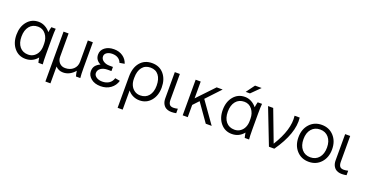

<svg xmlns="http://www.w3.org/2000/svg" viewBox="-34 -1513 4862 2532"><g transform="rotate(20 2397.0 -247.5)"><path d="M40 -249Q40 -363.8 101.1 -436.8Q162.1 -509.8 258.8 -509.8Q307.6 -509.8 350.3 -486.6Q393.1 -463.4 423.8 -424.8Q428.7 -461.9 439 -500H500Q495.1 -455.1 495.1 -359.9V-140.1Q495.1 -44.9 500 0H439Q430.7 -28.8 424.8 -69.8Q360.4 9.8 258.8 9.8Q162.1 9.8 101.1 -62.7Q40 -135.3 40 -249ZM423.8 -231V-264.2Q423.8 -339.8 382.1 -393.3Q340.3 -446.8 272.9 -446.8Q197.3 -446.8 154.1 -393.6Q110.8 -340.3 110.8 -249Q110.8 -159.2 154.1 -107.2Q197.3 -55.2 272.9 -55.2Q319.8 -55.2 354.7 -80.3Q389.6 -105.5 406.7 -144.8Q423.8 -184.1 423.8 -231Z M609.9 200.2V-500H680.7V-173.8Q680.7 -121.6 711.9 -88.4Q743.2 -55.2 792.5 -55.2Q862.3 -55.2 906.5 -95.9Q950.7 -136.7 950.7 -201.2V-500H1021.5V-140.1Q1021.5 -49.8 1026.9 0H965.8Q954.6 -40 950.7 -75.2Q919.9 -36.6 877.4 -13.9Q835 8.8 786.6 8.8Q722.7 8.8 680.7 -36.1V200.2Z M1381.3 -227.1H1331.5Q1270.5 -227.1 1233.6 -201.2Q1196.8 -175.3 1196.8 -133.8Q1196.8 -101.1 1229.5 -78.1Q1262.2 -55.2 1312.5 -55.2Q1369.6 -55.2 1408 -81.3Q1446.3 -107.4 1460.4 -155.8L1529.8 -144Q1509.3 -73.7 1451.7 -32Q1394 9.8 1312.5 9.8Q1229 9.8 1177.7 -32.5Q1126.5 -74.7 1126.5 -133.8Q1126.5 -181.2 1149.9 -210.4Q1173.3 -239.7 1216.3 -258.8Q1140.6 -294.9 1140.6 -373Q1140.6 -433.1 1189.9 -471.4Q1239.3 -509.8 1317.4 -509.8Q1389.6 -509.8 1441.7 -473.6Q1493.7 -437.5 1512.7 -377L1443.4 -365.2Q1430.7 -402.8 1397.5 -423.8Q1364.3 -444.8 1317.4 -444.8Q1270 -444.8 1240.2 -424.8Q1210.4 -404.8 1210.4 -373Q1210.4 -334 1245.8 -309.6Q1281.2 -285.2 1331.5 -285.2H1381.3Z M1694.3 -249V-231Q1694.3 -184.1 1711.4 -144.8Q1728.5 -105.5 1763.7 -80.3Q1798.8 -55.2 1845.7 -55.2Q1921.4 -55.2 1964.4 -107.2Q2007.3 -159.2 2007.3 -249Q2007.3 -341.3 1966.8 -394Q1926.3 -446.8 1851.6 -446.8Q1776.9 -446.8 1735.6 -393.8Q1694.3 -340.8 1694.3 -249ZM1851.6 -509.8Q1956.1 -509.8 2017.3 -437.5Q2078.6 -365.2 2078.6 -249Q2078.6 -135.3 2017.3 -62.7Q1956.1 9.8 1859.4 9.8Q1810.1 9.8 1767.1 -10.5Q1724.1 -30.8 1694.3 -68.8V200.2H1623.5V-237.8Q1623.5 -363.3 1684.8 -436.5Q1746.1 -509.8 1851.6 -509.8Z M2171.4 -131.8V-500H2242.2V-136.2Q2242.2 -97.7 2257.3 -74.7Q2272.5 -51.8 2314 -51.8Q2340.3 -51.8 2374 -60.1V2.9Q2340.3 9.8 2308.1 9.8Q2278.8 9.8 2255.1 2Q2231.4 -5.9 2216.1 -19.3Q2200.7 -32.7 2190.4 -51Q2180.2 -69.3 2175.8 -89.4Q2171.4 -109.4 2171.4 -131.8Z M2463.9 0V-500H2534.7V-264.2L2758.8 -500H2842.8L2656.7 -301.8L2870.6 0H2787.6L2609.9 -252L2534.7 -171.9V0Z M2935.5 -249Q2935.5 -363.8 2996.6 -436.8Q3057.6 -509.8 3154.3 -509.8Q3203.1 -509.8 3245.8 -486.6Q3288.6 -463.4 3319.3 -424.8Q3324.2 -461.9 3334.5 -500H3395.5Q3390.6 -455.1 3390.6 -359.9V-140.1Q3390.6 -44.9 3395.5 0H3334.5Q3326.2 -28.8 3320.3 -69.8Q3255.9 9.8 3154.3 9.8Q3057.6 9.8 2996.6 -62.7Q2935.5 -135.3 2935.5 -249ZM3319.3 -231V-264.2Q3319.3 -339.8 3277.6 -393.3Q3235.8 -446.8 3168.5 -446.8Q3092.8 -446.8 3049.6 -393.6Q3006.3 -340.3 3006.3 -249Q3006.3 -159.2 3049.6 -107.2Q3092.8 -55.2 3168.5 -55.2Q3215.3 -55.2 3250.2 -80.3Q3285.2 -105.5 3302.2 -144.8Q3319.3 -184.1 3319.3 -231ZM3226.6 -694.8H3319.3L3198.7 -575.2H3138.7Z M3674.3 0 3480 -500H3552.2L3719.2 -59.1Q3877 -312 3852.1 -500H3924.3Q3949.7 -285.2 3750 0Z M4232.9 7.8Q4128.9 7.8 4063 -64.5Q3997.1 -136.7 3997.1 -251Q3997.1 -365.2 4063 -437.5Q4128.9 -509.8 4232.9 -509.8Q4337.4 -509.8 4403.3 -437.3Q4469.2 -364.7 4469.2 -251Q4469.2 -137.2 4403.3 -64.7Q4337.4 7.8 4232.9 7.8ZM4067.9 -251Q4067.9 -161.1 4112.8 -108.2Q4157.7 -55.2 4232.9 -55.2Q4308.1 -55.2 4353 -108.2Q4397.9 -161.1 4397.9 -251Q4397.9 -339.8 4353 -392.3Q4308.1 -444.8 4232.9 -444.8Q4157.7 -444.8 4112.8 -392.3Q4067.9 -339.8 4067.9 -251Z M4562 -131.8V-500H4632.8V-136.2Q4632.8 -97.7 4647.9 -74.7Q4663.1 -51.8 4704.6 -51.8Q4731 -51.8 4764.6 -60.1V2.9Q4731 9.8 4698.7 9.8Q4669.4 9.8 4645.8 2Q4622.1 -5.9 4606.7 -19.3Q4591.3 -32.7 4581.1 -51Q4570.8 -69.3 4566.4 -89.4Q4562 -109.4 4562 -131.8Z"/></g></svg>

Font: LT Superior
Style: Regular
Weight: 400
Designer: Daniel Lyons
Foundry: LyonsType
Version: Version 1.000